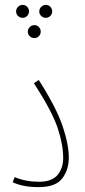

<svg xmlns="http://www.w3.org/2000/svg" viewBox="-20 -762 347 787"><path d="M40 -36Q85 -17 140 -17Q193 -17 216 -45Q239 -73 239 -114Q239 -169 216.5 -237Q194 -305 119 -421L139 -434Q211 -321 236.5 -245.5Q262 -170 262 -116Q262 -66 235 -30.5Q208 5 138 5Q74 5 32 -15ZM46 -715Q46 -726 54 -734Q62 -742 73 -742Q84 -742 91.5 -734Q99 -726 99 -715Q99 -705 91.5 -697Q84 -689 73 -689Q62 -689 54 -696.5Q46 -704 46 -715ZM141 -715Q141 -726 149 -734Q157 -742 168 -742Q179 -742 186.5 -734Q194 -726 194 -715Q194 -705 186.5 -697Q179 -689 168 -689Q157 -689 149 -696.5Q141 -704 141 -715ZM94 -632Q94 -643 102 -651Q110 -659 121 -659Q132 -659 139.5 -651Q147 -643 147 -632Q147 -622 139.5 -614Q132 -606 121 -606Q110 -606 102 -613.5Q94 -621 94 -632Z"/></svg>

Font: Noto Sans Arabic CondThin
Style: Regular
Weight: 250
Width: 3
Designer: Nadine Chahine
Foundry: Monotype Imaging Inc.
Version: Version 1.001